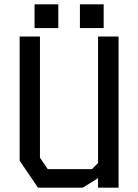

<svg xmlns="http://www.w3.org/2000/svg" viewBox="-20 -869 640 889"><path d="M434 -700V-114L406 -86H201L165 -139V-700H71V-125L156 0H363L434 -44V0H529V-700ZM140 -739V-849H250V-739ZM350 -739V-849H460V-739Z"/></svg>

Font: Kode Mono Medium
Style: Regular
Weight: 500
Monospace: yes
Designer: Isa Ozler
Foundry: Kadena LLC
Version: Version 1.206;gftools[0.9.28]